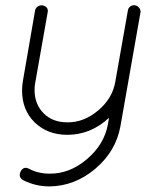

<svg xmlns="http://www.w3.org/2000/svg" viewBox="-20 -508 628 722"><path d="M502 -480Q508 -474 508 -467Q510 -464 508 -460L433 -34Q416 61 338.5 126.5Q261 192 166 193Q114 193 68 170Q47 158 58 136Q69 116 90 127Q124 145 166 145Q242 146 307.5 90Q373 34 386 -42L390 -65Q321 -1 233 -1Q159 -1 110 -48Q63 -95 63 -167Q63 -185 66 -203L112 -469Q114 -478 122 -483.5Q130 -489 140 -488Q164 -482 159 -460L112 -194Q110 -185 110 -167Q111 -115 144.5 -81.5Q178 -48 233 -48Q295 -47 349.5 -93Q404 -139 414 -203L461 -469Q462 -478 470.5 -484Q479 -490 488 -488Q497 -486 502 -480Z"/></svg>

Font: Quicksand
Style: Italic
Weight: 400
Italic angle: -12°
Designer: Andrew Paglinawan
Foundry: Andrew Paglinawan
Version: 1.002